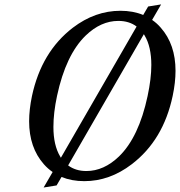

<svg xmlns="http://www.w3.org/2000/svg" viewBox="-20 -795 800 853"><path d="M354.5 9.8Q298.3 9.8 253.4 -8.8L231.4 28.8L173.8 38.1L213.9 -30.8Q192.4 -45.4 174.8 -65.4Q109.4 -139.6 109.4 -256.3Q109.4 -308.1 122.1 -368.7Q164.1 -564.9 303.7 -671.9Q402.3 -747.1 515.1 -747.1Q571.3 -747.1 616.2 -728.5L638.2 -766.1L695.8 -775.4L655.8 -706.5Q677.2 -691.9 694.3 -671.9Q759.8 -597.7 759.8 -480.5Q759.8 -428.7 747.1 -368.7Q705.6 -172.4 565.4 -65.4Q467.3 9.8 354.5 9.8ZM363.8 -35.2Q441.4 -35.2 508.8 -100.1Q596.7 -185.5 635.7 -368.2Q652.3 -445.8 652.3 -506.3Q652.3 -587.4 622.6 -637.2Q620.6 -640.1 619.1 -643.1L282.7 -60.1Q315.9 -35.2 363.8 -35.2ZM250.5 -94.2 586.9 -677.2Q553.7 -702.1 505.9 -702.1Q428.2 -702.1 360.8 -637.2Q272.5 -551.8 233.4 -369.1Q217.3 -293.9 217.3 -231Q217.3 -149.9 247.1 -100.1Q248.5 -97.2 250.5 -94.2Z"/></svg>

Font: Modern Antiqua
Style: Book Oblique
Weight: 400
Italic angle: -12°
Designer: Wojciech Kalinowski "wmk69" (wmk69@o2.pl)
Foundry: Wojciech Kalinowski "wmk69" (wmk69@o2.pl)
Version: Version 3.1.0; 2021-05-28